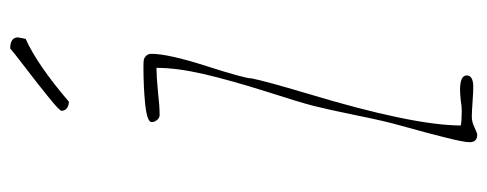

<svg xmlns="http://www.w3.org/2000/svg" viewBox="-314 -654 969 382"><g transform="rotate(-90 171.0 -462.5)"><path d="M160.2 -810.5Q233.9 -873.5 285.2 -896.5L288.1 -911.6Q288.1 -927.2 266.1 -927.2Q262.7 -923.8 229 -897.9Q191.4 -869.1 169.4 -851.1Q142.1 -829.1 142.1 -825.2Q142.1 -818.4 147.2 -814.5Q152.3 -810.5 160.2 -810.5ZM94.7 2Q97.2 2 108.9 -3.4Q119.6 -8.8 130.4 -8.8Q140.1 -8.8 160.2 -7.3Q179.7 -5.9 189.5 -5.9Q212.4 -5.9 212.4 -19Q212.4 -32.2 183.6 -32.2Q176.8 -32.2 162.6 -30.8Q150.4 -28.8 141.6 -28.8Q121.1 -28.8 112.8 -30.8Q113.3 -127.4 176.3 -335.9Q201.7 -421.4 206.5 -446.8Q206.5 -460.4 231 -536.6Q255.4 -612.8 255.4 -646Q255.4 -652.8 251.5 -656.7Q247.6 -660.6 243.4 -661.4Q239.3 -662.1 230.5 -662.1Q189.5 -662.1 155.8 -658.7Q119.6 -654.8 119.6 -646Q119.6 -640.1 123.8 -635Q127.9 -629.9 133.8 -629.9Q151.4 -629.9 180.7 -633.3Q211.9 -636.2 227.5 -636.2Q227.5 -595.7 215.3 -542.7Q203.1 -489.7 179.2 -414.1Q158.7 -350.6 151.9 -323.7Q145 -296.9 132.8 -237.3Q121.6 -182.1 113.8 -154.8L98.6 -99.1L89.8 -64.9Q79.6 -25.4 79.6 -13.2Q79.6 2 94.7 2Z"/></g></svg>

Font: Amatica SC
Style: Regular
Weight: 400
Version: Version 2.000